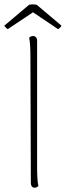

<svg xmlns="http://www.w3.org/2000/svg" viewBox="-34 -862 305 890"><path d="M126 8Q118 8 113.5 2Q109 -4 109 -14L107 -600Q107 -630 105.5 -652.5Q104 -675 101 -687Q104 -690 108 -692.5Q112 -695 119 -695Q127 -695 132.5 -689.5Q138 -684 138 -673V-87Q138 -57 139.5 -34.5Q141 -12 144 0Q141 3 137 5.5Q133 8 126 8ZM136 -840 251 -743Q249 -739 244.5 -734Q240 -729 235 -727L119 -805L2 -727Q-2 -729 -7 -734Q-12 -739 -14 -743L101 -840Q107 -841 113 -841.5Q119 -842 124.5 -841.5Q130 -841 136 -840Z"/></svg>

Font: Arima Thin
Style: Regular
Weight: 100
Designer: Joana Correia and Natanael Gama
Foundry: NDISCOVER
Version: Version 1.101;gftools[0.9.23]